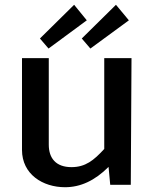

<svg xmlns="http://www.w3.org/2000/svg" viewBox="-20 -774 649 803"><path d="M252 9C316 9 376 -18 434 -76L441 -1H527L530 -531H416V-151C372 -103 337 -75 279 -75C214 -75 184 -112 184 -169V-531H72V-147C72 -45 159 9 252 9ZM343 -689 290 -754 147 -613 183 -571ZM519 -689 465 -754 322 -613 358 -571Z"/></svg>

Font: Cheyenne Sans Medium
Style: Regular
Weight: 500
Designer: The Public Sans project authors (U.S. Web Design System), Libre Franklin designed by Pablo Impallari and Rodrigo Fuenzal
Foundry: The Cheyenne Sans Project Authors
Version: Version 2.007